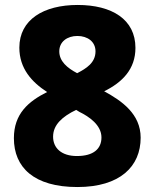

<svg xmlns="http://www.w3.org/2000/svg" viewBox="-20 -744 623 774"><path d="M293 -724C156 -724 58 -665 58 -552C58 -468 108 -413 170 -373C94 -335 36 -285 36 -187C36 -69 117 10 292 10C464 10 547 -73 547 -189C547 -284 472 -337 400 -376C473 -412 526 -465 526 -551C526 -666 431 -724 293 -724ZM292 -599C333 -599 365 -576 365 -537C365 -491 328 -468 291 -449C251 -470 219 -497 219 -537C219 -576 251 -599 292 -599ZM194 -193C194 -242 233 -275 287 -301L300 -293C339 -274 389 -240 389 -190C389 -144 357 -115 290 -115C228 -115 194 -147 194 -193Z"/></svg>

Font: Noto Sans Lao UI ExtBd
Style: Regular
Weight: 800
Designer: Monotype Design Team
Foundry: Monotype Imaging Inc.
Version: Version 2.000